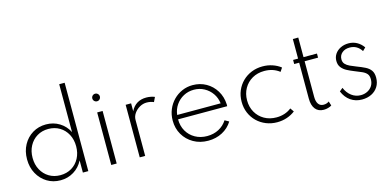

<svg xmlns="http://www.w3.org/2000/svg" viewBox="-78 -1326 3675 1807"><g transform="rotate(-15 1759.5 -422.5)"><path d="M331.5 16Q259 16 201.2 -19.2Q143.5 -54.5 109.8 -116Q76 -177.5 76 -256Q76 -335 109.5 -396.2Q143 -457.5 201 -492.8Q259 -528 332 -528Q404 -528 462 -492.5Q520 -457 551.5 -394.5V-861H604.5V0H551.5V-118.5Q519.5 -55.5 461.2 -19.8Q403 16 331.5 16ZM342 -31Q404 -31 452 -59.8Q500 -88.5 527.2 -139.5Q554.5 -190.5 554.5 -256Q554.5 -321.5 527.2 -372.5Q500 -423.5 452 -452.2Q404 -481 342 -481Q280.5 -481 232.8 -452.2Q185 -423.5 157.5 -372.5Q130 -321.5 130 -256Q130 -190.5 157.2 -139.8Q184.5 -89 232.5 -60Q280.5 -31 342 -31Z M828 0V-512H881V0ZM854.5 -613.5Q844.5 -613.5 836 -618.5Q827.5 -623.5 822.5 -632Q817.5 -640.5 817.5 -650.5Q817.5 -661 822.5 -669.2Q827.5 -677.5 836 -682.5Q844.5 -687.5 854.5 -687.5Q865 -687.5 873.2 -682.5Q881.5 -677.5 886.5 -669.2Q891.5 -661 891.5 -651Q891.5 -640.5 886.5 -632Q881.5 -623.5 873.2 -618.5Q865 -613.5 854.5 -613.5Z M1105.5 0V-512H1158.5V-435.5Q1181.5 -481.5 1219.5 -504.8Q1257.5 -528 1309.5 -528Q1331.5 -528 1353.2 -523.8Q1375 -519.5 1391 -512.5L1369.5 -467.5Q1355 -474.5 1336.8 -478Q1318.5 -481.5 1301 -481.5Q1265 -481.5 1232.2 -462.8Q1199.5 -444 1179 -414.2Q1158.5 -384.5 1158.5 -351V0Z M1771 16Q1690.5 16 1628 -19.8Q1565.5 -55.5 1530 -116.2Q1494.5 -177 1494.5 -253Q1494.5 -311 1515.2 -361Q1536 -411 1572.8 -448.5Q1609.5 -486 1657.8 -507Q1706 -528 1760.5 -528Q1833 -528 1891.8 -494.8Q1950.5 -461.5 1986.2 -403Q2022 -344.5 2025.5 -269.5Q2025.5 -264.5 2025.5 -260.8Q2025.5 -257 2025 -252H1546.5Q1546.5 -187.5 1575.5 -137Q1604.5 -86.5 1655.8 -57.8Q1707 -29 1772.5 -29Q1835 -29 1885.2 -55.5Q1935.5 -82 1966.5 -130.5L2006.5 -108Q1970 -49 1908.2 -16.5Q1846.5 16 1771 16ZM1549 -294H1972.5Q1966 -348.5 1936.5 -391Q1907 -433.5 1861.5 -458.2Q1816 -483 1761.5 -483Q1706 -483 1660.2 -458.5Q1614.5 -434 1585 -391.2Q1555.5 -348.5 1549 -294Z M2442.5 16Q2385 16 2334.8 -4.2Q2284.5 -24.5 2247 -61Q2209.5 -97.5 2188.2 -147.2Q2167 -197 2167 -256Q2167 -315 2188 -364.5Q2209 -414 2246.5 -450.8Q2284 -487.5 2334 -507.8Q2384 -528 2442.5 -528Q2493 -528 2538.5 -512.5Q2584 -497 2618 -470L2594 -434Q2533 -482 2447 -482Q2380.5 -482 2329.2 -452.5Q2278 -423 2249 -371.8Q2220 -320.5 2220 -256Q2220 -191.5 2249 -140.2Q2278 -89 2329.5 -59.5Q2381 -30 2448 -30Q2489.5 -30 2526.8 -42.2Q2564 -54.5 2593 -78L2618 -42Q2583.5 -15 2538.5 0.5Q2493.5 16 2442.5 16Z M2896 16Q2843 16 2814.2 -20.2Q2785.5 -56.5 2785.5 -122.5V-472H2737V-512H2785.5V-703H2838.5V-512H2969.5V-472H2838.5V-125Q2838.5 -79 2856 -54.8Q2873.5 -30.5 2906 -30.5Q2937.5 -30.5 2959.5 -47.5L2973 -5Q2958.5 4.5 2938 10.2Q2917.5 16 2896 16Z M3269 16Q3206 16 3158.2 -17.2Q3110.5 -50.5 3085.5 -111.5L3117.5 -138Q3139.5 -85.5 3179.2 -56Q3219 -26.5 3268.5 -26.5Q3303 -26.5 3332.5 -41.2Q3362 -56 3379.5 -83Q3397 -110 3397 -147.5Q3397 -181 3381.5 -199.8Q3366 -218.5 3336 -232Q3306 -245.5 3263.5 -262Q3230.5 -275 3199.2 -291.2Q3168 -307.5 3147.8 -332.8Q3127.5 -358 3127.5 -397Q3127.5 -434.5 3147.2 -464Q3167 -493.5 3201.8 -510.8Q3236.5 -528 3280 -528Q3324 -528 3360.8 -507.8Q3397.5 -487.5 3423.5 -450.5L3394.5 -422Q3353.5 -487 3280 -487Q3234.5 -487 3206 -462.5Q3177.5 -438 3177.5 -399Q3177.5 -371 3193.8 -353.2Q3210 -335.5 3237 -323Q3264 -310.5 3296.5 -298Q3343 -280.5 3377.2 -263.5Q3411.5 -246.5 3430.2 -220.2Q3449 -194 3449 -149Q3449 -99 3425.8 -61.8Q3402.5 -24.5 3361.8 -4.2Q3321 16 3269 16Z"/></g></svg>

Font: Spartan Thin Light
Style: Regular
Weight: 300
Version: Version 1.004